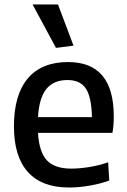

<svg xmlns="http://www.w3.org/2000/svg" viewBox="-20 -825 566 854"><path d="M287 9Q166 9 104 -60Q42 -129 42 -263Q42 -403 103.5 -476Q165 -549 283 -549Q486 -549 486 -308Q486 -284 484.5 -266.5Q483 -249 480 -234H149Q154 -149 188.5 -112Q223 -75 297 -75Q334 -75 377 -82Q420 -89 461 -103L466 -22Q428 -8 380 0.5Q332 9 287 9ZM280 -469Q218 -469 186 -429Q154 -389 149 -304H389Q387 -393 362 -431Q337 -469 280 -469ZM229 -612 125 -805H238L307 -622Z"/></svg>

Font: Encode Sans Narrow
Style: Medium
Weight: 500
Designer: Pablo Impallari, Andres Torresi
Foundry: Pablo Impallari, Andres Torresi
Version: Version 1.000; ttfautohint (v1.00) -l 8 -r 50 -G 200 -x 14 -